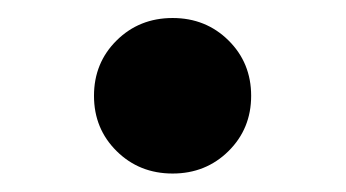

<svg xmlns="http://www.w3.org/2000/svg" viewBox="-20 -449 378 210"><path d="M168.8 -259.2Q132.4 -259.2 107.6 -283.7Q82.8 -308.2 82.8 -344.2Q82.8 -380.3 107.6 -404.8Q132.4 -429.3 168.8 -429.3Q205.1 -429.3 229.9 -404.8Q254.7 -380.3 254.7 -344.2Q254.7 -308.2 229.9 -283.7Q205.1 -259.2 168.8 -259.2Z"/></svg>

Font: Inter
Style: Regular
Weight: 400
Designer: Rasmus Andersson
Foundry: rsms
Version: Version 4.000;git-8c9346024